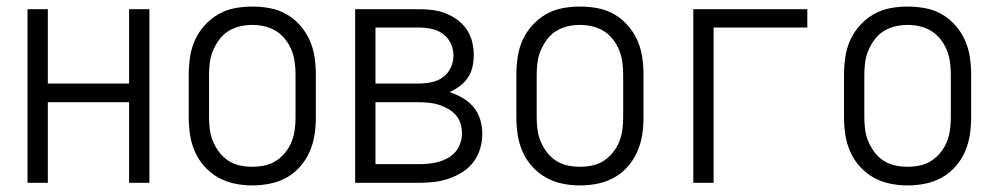

<svg xmlns="http://www.w3.org/2000/svg" viewBox="-20 -558 3040 586"><path d="M64 0H126V-246H374V0H436V-530H374V-303H126V-530H64Z M750 8Q777 8 804 2.5Q831 -3 854.5 -16Q878 -29 896 -49.5Q914 -70 925 -95Q936 -120 940 -146.5Q944 -173 944 -200V-330Q944 -357 940 -384Q936 -411 925 -435.5Q914 -460 896 -480.5Q878 -501 854.5 -514.5Q831 -528 804 -533Q777 -538 750 -538Q723 -538 696.5 -533Q670 -528 646.5 -514.5Q623 -501 604.5 -480.5Q586 -460 575 -435.5Q564 -411 560 -384Q556 -357 556 -330V-200Q556 -173 560 -146.5Q564 -120 575 -95Q586 -70 604.5 -49.5Q623 -29 646.5 -16Q670 -3 696.5 2.5Q723 8 750 8ZM750 -49Q731 -49 712 -53Q693 -57 677 -67.5Q661 -78 649.5 -93Q638 -108 630.5 -125.5Q623 -143 620.5 -162Q618 -181 618 -200V-330Q618 -349 620.5 -368Q623 -387 630.5 -404.5Q638 -422 649.5 -437.5Q661 -453 677 -463Q693 -473 712 -477.5Q731 -482 750 -482Q769 -482 788 -477.5Q807 -473 823 -463Q839 -453 851 -437.5Q863 -422 870 -404.5Q877 -387 879.5 -368Q882 -349 882 -330V-200Q882 -181 879.5 -162Q877 -143 870 -125.5Q863 -108 851 -93Q839 -78 823 -67.5Q807 -57 788 -53Q769 -49 750 -49Z M1064 0H1258Q1281 0 1304 -2.5Q1327 -5 1349 -12.5Q1371 -20 1391 -32.5Q1411 -45 1425 -63.5Q1439 -82 1445.5 -104.5Q1452 -127 1452 -150Q1452 -172 1445.5 -193.5Q1439 -215 1425 -231.5Q1411 -248 1392 -259Q1373 -270 1352 -277Q1368 -284 1383 -295Q1398 -306 1408 -321Q1418 -336 1422 -354Q1426 -372 1426 -390Q1426 -410 1421 -430.5Q1416 -451 1404.5 -468Q1393 -485 1376 -497.5Q1359 -510 1339.5 -517.5Q1320 -525 1299.5 -527.5Q1279 -530 1258 -530H1064ZM1258 -303H1126V-474H1258Q1277 -474 1296.5 -470Q1316 -466 1331.5 -455Q1347 -444 1355.5 -426Q1364 -408 1364 -389Q1364 -389 1364 -389Q1364 -389 1364 -389Q1364 -369 1355.5 -351Q1347 -333 1331.5 -322Q1316 -311 1296.5 -307Q1277 -303 1258 -303ZM1126 -57V-246H1258Q1273 -246 1288.5 -244.5Q1304 -243 1318.5 -238.5Q1333 -234 1346.5 -226.5Q1360 -219 1370.5 -207.5Q1381 -196 1385.5 -181Q1390 -166 1390 -151Q1390 -136 1385 -121Q1380 -106 1370 -94.5Q1360 -83 1346.5 -75.5Q1333 -68 1318.5 -64Q1304 -60 1288.5 -58.5Q1273 -57 1258 -57Z M1750 8Q1777 8 1804 2.5Q1831 -3 1854.5 -16Q1878 -29 1896 -49.5Q1914 -70 1925 -95Q1936 -120 1940 -146.5Q1944 -173 1944 -200V-330Q1944 -357 1940 -384Q1936 -411 1925 -435.5Q1914 -460 1896 -480.5Q1878 -501 1854.5 -514.5Q1831 -528 1804 -533Q1777 -538 1750 -538Q1723 -538 1696.5 -533Q1670 -528 1646.5 -514.5Q1623 -501 1604.5 -480.5Q1586 -460 1575 -435.5Q1564 -411 1560 -384Q1556 -357 1556 -330V-200Q1556 -173 1560 -146.5Q1564 -120 1575 -95Q1586 -70 1604.5 -49.5Q1623 -29 1646.5 -16Q1670 -3 1696.5 2.5Q1723 8 1750 8ZM1750 -49Q1731 -49 1712 -53Q1693 -57 1677 -67.5Q1661 -78 1649.5 -93Q1638 -108 1630.5 -125.5Q1623 -143 1620.5 -162Q1618 -181 1618 -200V-330Q1618 -349 1620.5 -368Q1623 -387 1630.5 -404.5Q1638 -422 1649.5 -437.5Q1661 -453 1677 -463Q1693 -473 1712 -477.5Q1731 -482 1750 -482Q1769 -482 1788 -477.5Q1807 -473 1823 -463Q1839 -453 1851 -437.5Q1863 -422 1870 -404.5Q1877 -387 1879.5 -368Q1882 -349 1882 -330V-200Q1882 -181 1879.5 -162Q1877 -143 1870 -125.5Q1863 -108 1851 -93Q1839 -78 1823 -67.5Q1807 -57 1788 -53Q1769 -49 1750 -49Z M2096 0H2158V-474H2444V-530H2096Z M2750 8Q2777 8 2804 2.5Q2831 -3 2854.5 -16Q2878 -29 2896 -49.5Q2914 -70 2925 -95Q2936 -120 2940 -146.5Q2944 -173 2944 -200V-330Q2944 -357 2940 -384Q2936 -411 2925 -435.5Q2914 -460 2896 -480.5Q2878 -501 2854.5 -514.5Q2831 -528 2804 -533Q2777 -538 2750 -538Q2723 -538 2696.5 -533Q2670 -528 2646.5 -514.5Q2623 -501 2604.5 -480.5Q2586 -460 2575 -435.5Q2564 -411 2560 -384Q2556 -357 2556 -330V-200Q2556 -173 2560 -146.5Q2564 -120 2575 -95Q2586 -70 2604.5 -49.5Q2623 -29 2646.5 -16Q2670 -3 2696.5 2.5Q2723 8 2750 8ZM2750 -49Q2731 -49 2712 -53Q2693 -57 2677 -67.5Q2661 -78 2649.5 -93Q2638 -108 2630.5 -125.5Q2623 -143 2620.5 -162Q2618 -181 2618 -200V-330Q2618 -349 2620.5 -368Q2623 -387 2630.5 -404.5Q2638 -422 2649.5 -437.5Q2661 -453 2677 -463Q2693 -473 2712 -477.5Q2731 -482 2750 -482Q2769 -482 2788 -477.5Q2807 -473 2823 -463Q2839 -453 2851 -437.5Q2863 -422 2870 -404.5Q2877 -387 2879.5 -368Q2882 -349 2882 -330V-200Q2882 -181 2879.5 -162Q2877 -143 2870 -125.5Q2863 -108 2851 -93Q2839 -78 2823 -67.5Q2807 -57 2788 -53Q2769 -49 2750 -49Z"/></svg>

Font: Iosevka SS09 Light
Style: Regular
Weight: 300
Monospace: yes
Designer: Belleve Invis
Foundry: Belleve Invis
Version: Version 5.2.1; ttfautohint (v1.8.3)